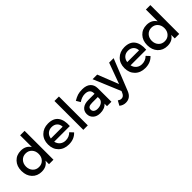

<svg xmlns="http://www.w3.org/2000/svg" viewBox="212 -2017 3490 3490"><g transform="rotate(-45 1957.5 -271.5)"><path d="M35.2 -268.1Q35.2 -388.2 105.5 -462.6Q175.8 -537.1 288.1 -537.1Q416 -537.1 477.1 -439.9V-742.2H591.8V0H477.1V-90.8Q418.5 4.9 290 4.9Q175.8 4.9 105.5 -70.6Q35.2 -146 35.2 -268.1ZM149.9 -264.2Q150.9 -188 196.3 -139.4Q241.7 -90.8 314 -90.8Q385.7 -90.8 431.4 -139.4Q477.1 -188 477.1 -264.2Q477.1 -341.3 431.6 -390.1Q386.2 -439 314 -439Q242.2 -439 196.5 -389.9Q150.9 -340.8 149.9 -264.2Z M985.8 -536.1Q1122.6 -536.1 1184.1 -453.4Q1245.6 -370.6 1234.9 -222.2H832.5Q846.2 -160.6 890.4 -124.8Q934.6 -88.9 997.6 -88.9Q1086.9 -88.9 1147.5 -150.9L1208.5 -85.9Q1127 3.9 988.8 3.9Q866.2 3.9 791.5 -70.3Q716.8 -144.5 716.8 -265.1Q716.8 -385.7 791.7 -460.4Q866.7 -535.2 985.8 -536.1ZM830.6 -306.2H1134.8Q1131.8 -370.1 1092 -407Q1052.2 -443.8 986.8 -443.8Q923.8 -443.8 882.1 -407Q840.3 -370.1 830.6 -306.2Z M1359.4 0V-742.2H1474.6V0Z M1605.5 -160.2Q1605.5 -233.9 1658.4 -276.6Q1711.4 -319.3 1806.6 -319.8H1967.3V-335.9Q1967.3 -386.7 1934.8 -414.8Q1902.3 -442.9 1840.3 -442.9Q1762.7 -442.9 1683.6 -389.2L1636.2 -469.2Q1697.3 -505.4 1745.6 -520.8Q1793.9 -536.1 1865.2 -536.1Q1967.8 -536.1 2023.7 -486.8Q2079.6 -437.5 2080.6 -349.1L2081.5 0H1968.3V-64.9Q1911.6 4.9 1792.5 4.9Q1707.5 4.9 1656.5 -41.5Q1605.5 -87.9 1605.5 -160.2ZM1713.4 -165Q1713.4 -128.9 1741 -107.4Q1768.6 -85.9 1816.4 -85.9Q1877.9 -85.9 1920.4 -114.5Q1962.9 -143.1 1967.3 -187V-235.8H1823.2Q1766.1 -235.8 1739.7 -219.2Q1713.4 -202.6 1713.4 -165Z M2129.4 -532.2H2248L2407.2 -128.9L2555.2 -532.2H2670.4L2428.2 73.2Q2378.4 199.2 2255.4 199.2Q2187 199.2 2132.3 153.8L2181.2 64.9Q2216.8 90.8 2250.5 90.8Q2304.7 90.8 2331.1 32.2L2349.1 -7.8Z M2949.2 -536.1Q3085.9 -536.1 3147.5 -453.4Q3209 -370.6 3198.2 -222.2H2795.9Q2809.6 -160.6 2853.8 -124.8Q2897.9 -88.9 2960.9 -88.9Q3050.3 -88.9 3110.8 -150.9L3171.9 -85.9Q3090.3 3.9 2952.1 3.9Q2829.6 3.9 2754.9 -70.3Q2680.2 -144.5 2680.2 -265.1Q2680.2 -385.7 2755.1 -460.4Q2830.1 -535.2 2949.2 -536.1ZM2793.9 -306.2H3098.1Q3095.2 -370.1 3055.4 -407Q3015.6 -443.8 2950.2 -443.8Q2887.2 -443.8 2845.5 -407Q2803.7 -370.1 2793.9 -306.2Z M3268.1 -268.1Q3268.1 -388.2 3338.4 -462.6Q3408.7 -537.1 3521 -537.1Q3648.9 -537.1 3710 -439.9V-742.2H3824.7V0H3710V-90.8Q3651.4 4.9 3522.9 4.9Q3408.7 4.9 3338.4 -70.6Q3268.1 -146 3268.1 -268.1ZM3382.8 -264.2Q3383.8 -188 3429.2 -139.4Q3474.6 -90.8 3546.9 -90.8Q3618.7 -90.8 3664.3 -139.4Q3710 -188 3710 -264.2Q3710 -341.3 3664.6 -390.1Q3619.1 -439 3546.9 -439Q3475.1 -439 3429.4 -389.9Q3383.8 -340.8 3382.8 -264.2Z"/></g></svg>

Font: Trueno
Style: Rg
Weight: 400
Designer: Julieta Ulanovsky
Foundry: Julieta Ulanovsky
Version: Version 3.001b